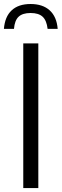

<svg xmlns="http://www.w3.org/2000/svg" viewBox="-47 -962 315 982"><path d="M72 0V-740H149V0ZM109.5 -941.5Q171.5 -941.5 207.2 -909Q243 -876.5 248 -814.5H196.5Q191.5 -857.5 171 -876.5Q150.5 -895.5 109.5 -895.5Q68.5 -895.5 48.2 -876.5Q28 -857.5 24.5 -814.5H-27Q-22 -877 12.8 -909.2Q47.5 -941.5 109.5 -941.5Z"/></svg>

Font: Encode Sans Condensed
Style: Regular
Weight: 400
Width: 3
Designer: Multiple Designers
Foundry: Impallari Type
Version: Version 2.000